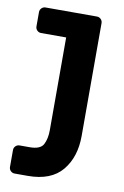

<svg xmlns="http://www.w3.org/2000/svg" viewBox="-82 -569 520 807"><g transform="rotate(10 178.0 -165.0)"><path d="M39 190Q29 190 22 183Q15 176 15 166V94Q15 84 22 77Q29 70 39 70H82Q128 70 140.5 45.5Q153 21 153 -15V-411H46Q36 -411 29 -418Q22 -425 22 -435V-496Q22 -506 29 -513Q36 -520 46 -520H265Q275 -520 282 -513Q289 -506 289 -496V-15Q289 76 241.5 133Q194 190 95 190Z"/></g></svg>

Font: Rubik Medium
Style: Regular
Weight: 500
Designer: Hubert and Fischer
Foundry: Hubert and Fischer
Version: Version 2.300; ttfautohint (v1.8.4.7-5d5b);gftools[0.9.30]